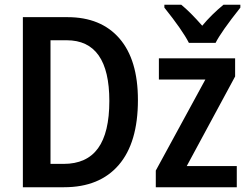

<svg xmlns="http://www.w3.org/2000/svg" viewBox="-20 -786 1040 806"><path d="M249 0H76V-714H263Q404 -714 481.5 -624.5Q559 -535 559 -366Q559 -187 478.5 -93.5Q398 0 249 0ZM260 -617H192V-98H247Q344 -98 391.5 -163.5Q439 -229 439 -362Q439 -617 260 -617ZM634 0V-70L842 -452H647V-541H967V-465L764 -89H974V0ZM989 -754Q908 -652 885 -606H773Q746 -659 670 -754V-766H741Q778 -736 829 -678Q867 -724 918 -766H989Z"/></svg>

Font: Noto Sans Display Medium Narrow
Style: Regular
Weight: 500
Width: 4
Designer: Monotype Design team
Foundry: Monotype Imaging Inc.
Version: Version 1.000